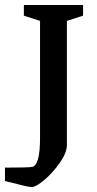

<svg xmlns="http://www.w3.org/2000/svg" viewBox="-61 -624 389 772"><path d="M-3 113 -41 104V50Q53 50 68 47Q100 42 100 -70V-540L35 -561V-604H273V-561L208 -540V-41Q208 -11 180.5 29Q153 69 118.5 98.5Q84 128 67 128Q51 128 -3 113Z"/></svg>

Font: Grenze Medium
Style: Regular
Weight: 500
Designer: Renata Polastri
Foundry: Omnibus-Type
Version: Version 1.002; ttfautohint (v1.8)